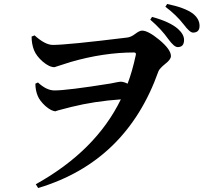

<svg xmlns="http://www.w3.org/2000/svg" viewBox="-20 -867 1040 966"><path d="M154 -689Q207 -641 246 -641Q318 -641 619 -678Q639 -680 661 -697Q682 -713 695 -713Q725 -713 781 -667Q840 -618 840 -585Q840 -568 813 -547Q782 -522 777 -508Q616 -54 172 79L160 60Q462 -108 588 -367Q456 -358 339 -329Q251 -307 261 -307Q239 -307 208 -334Q180 -360 170 -384Q158 -413 158 -446L171 -452Q214 -412 254 -412Q319 -412 537 -447Q580 -456 586 -456Q602 -456 622 -446Q645 -506 663 -589Q667 -603 654 -603Q501 -603 335 -555L254 -529Q228 -529 195 -557Q163 -585 151 -615Q139 -646 139 -683ZM745 -782Q836 -757 876 -721Q906 -694 906 -666Q906 -630 874 -630Q856 -630 827 -670Q792 -720 736 -768ZM821 -847Q909 -829 950 -799Q984 -772 984 -737Q984 -703 951 -703Q935 -703 905 -743Q867 -792 812 -833Z"/></svg>

Font: Source Han Serif JP
Style: Bold
Weight: 700
Designer: Ryoko NISHIZUKA  (kana & ideographs); Frank Grießhammer (Latin, Greek & Cyrillic); Wenlong ZHANG  (bopomofo); Sandoll Co
Foundry: Adobe Systems Incorporated
Version: Version 1.000;PS 1;hotconv 16.6.53;makeotf.lib2.5.65590